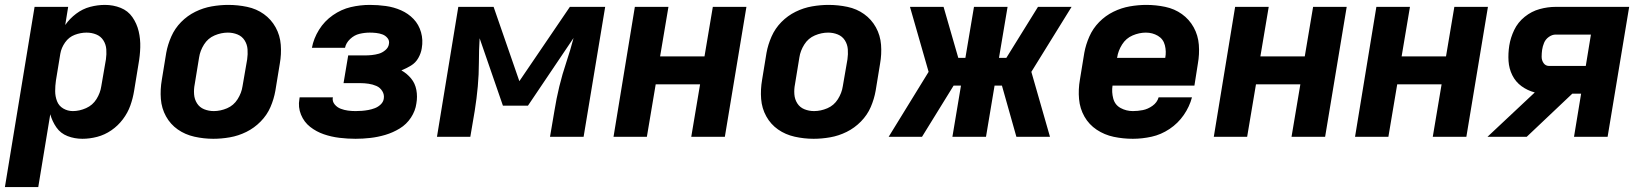

<svg xmlns="http://www.w3.org/2000/svg" viewBox="-49 -558 6693 783"><path d="M-29 205H107L156 -92Q164 -63 181 -38.5Q198 -14 226.5 -3Q255 8 287 8Q317 8 347.5 0Q378 -8 405 -26.5Q432 -45 452 -71.5Q472 -98 482.5 -127.5Q493 -157 498 -188L516 -298Q522 -331 523 -365Q524 -399 516.5 -430.5Q509 -462 491 -488Q473 -514 443 -526Q413 -538 379 -538Q349 -538 318.5 -530Q288 -522 261.5 -502Q235 -482 217 -456L229 -530H92ZM248 -105Q227 -105 209 -115.5Q191 -126 183.5 -145.5Q176 -165 176 -186.5Q176 -208 179 -229L197 -339Q201 -363 216.5 -385Q232 -407 256 -416Q280 -425 304 -425Q325 -425 343.5 -417.5Q362 -410 372.5 -393.5Q383 -377 384.5 -357Q386 -337 383 -316L364 -206Q360 -179 344.5 -154Q329 -129 302 -117Q275 -105 248 -105Z M821 8Q854 8 888.5 2Q923 -4 955.5 -20Q988 -36 1014 -62.5Q1040 -89 1054 -121.5Q1068 -154 1074 -188L1092 -298Q1099 -337 1096 -375.5Q1093 -414 1075 -446.5Q1057 -479 1027 -500.5Q997 -522 959 -530Q921 -538 882 -538Q849 -538 814.5 -532Q780 -526 747.5 -510Q715 -494 689.5 -468Q664 -442 649.5 -409Q635 -376 629 -343L611 -233Q604 -193 607 -154.5Q610 -116 628 -83.5Q646 -51 676 -30Q706 -9 744 -0.5Q782 8 821 8ZM823 -105Q802 -105 783.5 -112.5Q765 -120 754.5 -136.5Q744 -153 742.5 -173.5Q741 -194 745 -214L763 -324Q767 -351 783 -376.5Q799 -402 826 -413.5Q853 -425 880 -425Q901 -425 919.5 -417.5Q938 -410 948.5 -393.5Q959 -377 960.5 -357Q962 -337 959 -316L940 -206Q936 -179 920 -153.5Q904 -128 877 -116.5Q850 -105 823 -105Z M1401 8Q1431 8 1461.5 4.5Q1492 1 1522.5 -8Q1553 -17 1581 -34Q1609 -51 1627 -78.5Q1645 -106 1649 -136Q1654 -164 1649 -191Q1644 -218 1627.5 -238Q1611 -258 1588 -271Q1608 -279 1627 -290.5Q1646 -302 1657 -321.5Q1668 -341 1671 -361Q1677 -395 1668 -426.5Q1659 -458 1637.5 -480.5Q1616 -503 1586.5 -516Q1557 -529 1524.5 -533.5Q1492 -538 1459 -538Q1420 -538 1381.5 -529Q1343 -520 1308.5 -496Q1274 -472 1252 -436.5Q1230 -401 1223 -363H1358Q1362 -383 1379 -399Q1396 -415 1417 -420Q1438 -425 1459 -425Q1472 -425 1485.5 -423.5Q1499 -422 1511 -417.5Q1523 -413 1531.5 -402.5Q1540 -392 1537 -378Q1535 -364 1522.5 -353.5Q1510 -343 1496 -339Q1482 -335 1467.5 -333.5Q1453 -332 1439 -332H1371L1352 -219H1420Q1437 -219 1454 -216.5Q1471 -214 1486 -207.5Q1501 -201 1510 -186.5Q1519 -172 1516 -155Q1514 -142 1503.5 -132Q1493 -122 1480 -117Q1467 -112 1453.5 -109.5Q1440 -107 1427 -106Q1414 -105 1401 -105Q1385 -105 1370 -107Q1355 -109 1340.5 -114.5Q1326 -120 1316 -132Q1306 -144 1308 -159L1309 -161H1173Q1172 -158 1172 -154Q1166 -121 1178.5 -90.5Q1191 -60 1216 -40.5Q1241 -21 1271.5 -10.5Q1302 0 1335 4Q1368 8 1401 8Z M1733 0H1869L1887 -106Q1895 -156 1899.5 -205.5Q1904 -255 1904 -304Q1904 -353 1907 -402L2002 -127H2104L2290 -403Q2277 -353 2260.5 -304Q2244 -255 2232 -205.5Q2220 -156 2212 -106L2194 0H2331L2419 -530H2275L2069 -227L1964 -530H1820Z M2453 0H2589L2625 -214H2806L2770 0H2907L2995 -530H2858L2824 -328H2643L2677 -530H2540Z M3269 8Q3302 8 3336.5 2Q3371 -4 3403.5 -20Q3436 -36 3462 -62.5Q3488 -89 3502 -121.5Q3516 -154 3522 -188L3540 -298Q3547 -337 3544 -375.5Q3541 -414 3523 -446.5Q3505 -479 3475 -500.5Q3445 -522 3407 -530Q3369 -538 3330 -538Q3297 -538 3262.5 -532Q3228 -526 3195.5 -510Q3163 -494 3137.5 -468Q3112 -442 3097.5 -409Q3083 -376 3077 -343L3059 -233Q3052 -193 3055 -154.5Q3058 -116 3076 -83.5Q3094 -51 3124 -30Q3154 -9 3192 -0.5Q3230 8 3269 8ZM3271 -105Q3250 -105 3231.5 -112.5Q3213 -120 3202.5 -136.5Q3192 -153 3190.5 -173.5Q3189 -194 3193 -214L3211 -324Q3215 -351 3231 -376.5Q3247 -402 3274 -413.5Q3301 -425 3328 -425Q3349 -425 3367.5 -417.5Q3386 -410 3396.5 -393.5Q3407 -377 3408.5 -357Q3410 -337 3407 -316L3388 -206Q3384 -179 3368 -153.5Q3352 -128 3325 -116.5Q3298 -105 3271 -105Z M3575 0H3711L3840 -209H3870L3835 0H3972L4007 -209H4037L4096 0H4233L4157 -265L4321 -530H4184L4055 -322H4025L4060 -530H3923L3888 -322H3859L3799 -530H3662L3738 -265Z M4571 8Q4609 8 4647.5 -0.5Q4686 -9 4720.5 -32Q4755 -55 4778.5 -89Q4802 -123 4812 -161H4676Q4670 -140 4651 -126.5Q4632 -113 4611.5 -109Q4591 -105 4571 -105Q4544 -105 4521 -117.5Q4498 -130 4491 -156Q4484 -182 4488 -209H4822L4836 -298Q4843 -337 4840 -375.5Q4837 -414 4819 -446.5Q4801 -479 4771 -500.5Q4741 -522 4703 -530Q4665 -538 4626 -538Q4593 -538 4558.5 -532Q4524 -526 4491.5 -510Q4459 -494 4433.5 -468Q4408 -442 4393.5 -409Q4379 -376 4373 -343L4355 -233Q4348 -193 4351.5 -154Q4355 -115 4373.5 -82.5Q4392 -50 4423.5 -29Q4455 -8 4493 0Q4531 8 4571 8ZM4703 -322H4506L4507 -324Q4511 -351 4527 -376.5Q4543 -402 4570 -413.5Q4597 -425 4624 -425Q4651 -425 4673 -412Q4695 -399 4701.5 -373.5Q4708 -348 4703 -322Z M4901 0H5037L5073 -214H5254L5218 0H5355L5443 -530H5306L5272 -328H5091L5125 -530H4988Z M5477 0H5613L5649 -214H5830L5794 0H5931L6019 -530H5882L5848 -328H5667L5701 -530H5564Z M6017 0H6177L6363 -176H6399L6370 0H6507L6595 -530H6295Q6263 -530 6230 -521Q6197 -512 6169 -489.5Q6141 -467 6126 -435.5Q6111 -404 6106 -372Q6101 -340 6103 -309Q6105 -278 6118.5 -251Q6132 -224 6156 -206.5Q6180 -189 6210 -181ZM6269 -289Q6254 -289 6246 -300.5Q6238 -312 6238 -326.5Q6238 -341 6240 -355Q6242 -369 6248 -383.5Q6254 -398 6267.5 -407.5Q6281 -417 6295 -417H6439L6418 -289Z"/></svg>

Font: Iosevka Sparkle XBdObl
Style: Regular
Weight: 800
Italic angle: -9°
Designer: Belleve Invis
Foundry: Belleve Invis
Version: Version 4.5.0; ttfautohint (v1.8.3)